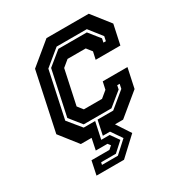

<svg xmlns="http://www.w3.org/2000/svg" viewBox="-168 -659 896 952"><g transform="rotate(-30 279.5 -183.0)"><path d="M109 174.5 125.5 96H228L246.5 80L235 65H168L181.5 0H120L39 -103L110 -437L235 -540H477L558 -437L534 -325H392.5L402 -368L378 -398.5H274L237 -368L195 -172L219 -141.5H323L360 -172L369.5 -215H511L487 -103L362 0H315.5L368 80L266.5 174.5ZM159 142H250L318 80L276 19H235L252.5 -63.5H342L430.5 -136.5L436 -162.5H422L417.5 -140.5L340 -77.5H181L126.5 -145.5L181 -400.5L259.5 -464.5H422.5L473 -401.5L468.5 -379.5H482.5L488 -405.5L430.5 -478.5H257.5L167.5 -404.5L111 -139L173 -63.5H238.5L218 32.5H266.5L300 80L246.5 128.5H162Z"/></g></svg>

Font: Tourney Condensed Regular
Style: Bold Italic
Weight: 700
Width: 3
Italic angle: -12°
Designer: Tyler Finck
Foundry: Etcetera Type Co
Version: Version 1.010; ttfautohint (v1.8.3)